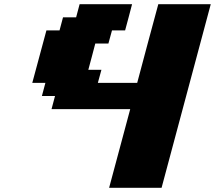

<svg xmlns="http://www.w3.org/2000/svg" viewBox="-20 -895 1024 915"><path d="M500 0H750Q789.1 -146 867.2 -437.5Q945.3 -729 984.4 -875H734.4Q717.3 -812.5 683.8 -687.5Q650.4 -562.5 633.8 -500H446.3L463.4 -562.5H400.9Q406.7 -583.5 417.7 -625Q428.7 -666.5 434.1 -687.5H496.6L513.7 -750H576.2Q582 -771 593 -812.5Q604 -854 609.4 -875H359.4L342.8 -812.5H280.3L263.7 -750H201.2Q189.9 -708.5 167.5 -625Q145 -541.5 133.8 -500H196.3L179.7 -437.5H242.2L225.6 -375H600.6Q584 -312.5 550.3 -187.5Q516.6 -62.5 500 0Z"/></svg>

Font: Faithful 32x
Style: BoldOblique
Weight: 400
Foundry: Faithful Resource Pack
Version: Version 1.0; January 27, 2023